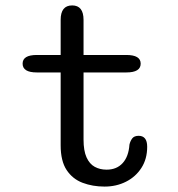

<svg xmlns="http://www.w3.org/2000/svg" viewBox="-20 -679 659 709"><path d="M116 -411.5Q63.5 -411.5 63.5 -444Q63.5 -476 116 -476H204V-605.5Q204 -659 246.5 -659Q288.5 -659 288.5 -605.5V-476H446.5Q499.5 -476 499.5 -444Q499.5 -411.5 446.5 -411.5H288.5V-163.5Q288.5 -122.5 299.5 -98Q310.5 -73.5 329.8 -63Q349 -52.5 373.5 -52.5Q411 -52.5 433 -76.8Q455 -101 458 -145Q461 -158 468.2 -167.8Q475.5 -177.5 492 -177.5Q507.5 -177.5 515.5 -167.5Q523.5 -157.5 523.5 -137Q523.5 -92 502.2 -59Q481 -26 445.2 -8Q409.5 10 366 10Q322 10 285 -4Q248 -18 226 -51.2Q204 -84.5 204 -142.5V-411.5Z"/></svg>

Font: Sono Monospace
Style: Regular
Weight: 400
Designer: Tyler Finck
Foundry: Tyler Finck
Version: Version 2.112